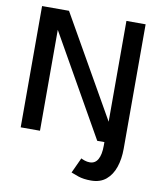

<svg xmlns="http://www.w3.org/2000/svg" viewBox="-94 -737 880 1029"><g transform="rotate(10 346.0 -222.0)"><path d="M614.5 0H506.5V20Q506.5 68 491.8 94.2Q477 120.5 447.5 120.5Q433.5 120.5 420.2 116Q407 111.5 400 107.5L361.5 191Q373 196 401.5 205.8Q430 215.5 471 215.5Q521 215.5 552.8 188.8Q584.5 162 599.5 117.2Q614.5 72.5 614.5 18ZM149 -561.5 156 -560.5V0H51V-660H197.5L516.5 -100L510 -98.5V-660H614.5V0H467.5Z"/></g></svg>

Font: League Spartan Thin Medium
Style: Regular
Weight: 500
Version: Version 2.002